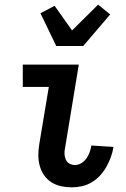

<svg xmlns="http://www.w3.org/2000/svg" viewBox="-20 -798 540 826"><path d="M289 8Q265 8 242.5 3Q220 -2 201 -14Q182 -26 169.5 -44.5Q157 -63 151 -84.5Q145 -106 145 -130Q145 -154 149 -178L190 -424H78V-520H319L260 -162Q257 -149 257.5 -136Q258 -123 263 -111.5Q268 -100 279 -94Q290 -88 303 -88Q317 -88 330.5 -96.5Q344 -105 352.5 -117.5Q361 -130 366 -144Q371 -158 373 -172L468 -166Q465 -144 457 -122.5Q449 -101 438 -81Q427 -61 411 -43.5Q395 -26 375 -14Q355 -2 333 3Q311 8 289 8ZM222 -600 154 -741 215 -773 290 -667 402 -778 454 -736 338 -600Z"/></svg>

Font: Iosevka
Style: Bold Italic
Weight: 700
Italic angle: -9°
Monospace: yes
Designer: Belleve Invis
Foundry: Belleve Invis
Version: Version 32.5.0; ttfautohint (v1.8.4)